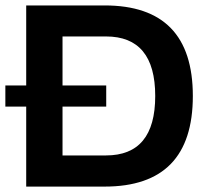

<svg xmlns="http://www.w3.org/2000/svg" viewBox="-31 -690 775 710"><path d="M356 -669.9Q682.1 -669.9 682.1 -335Q682.1 0 356 0H65.9V-295.9H-11.2V-374H65.9V-669.9ZM200.2 -115.2H360.8Q543 -115.2 543 -335Q543 -555.2 360.8 -555.2H200.2V-374H361.8V-295.9H200.2Z"/></svg>

Font: LT Wave Text Bold
Style: Regular
Weight: 700
Designer: Daniel Lyons
Version: Version 2.5 (Glyphs App)